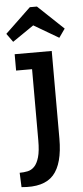

<svg xmlns="http://www.w3.org/2000/svg" viewBox="-83 -712 417 970"><g transform="rotate(-5 125.0 -227.0)"><path d="M10 -449H198V-5Q198 123 148.5 178.5Q99 234 -14 223L-17 150Q4 150 23.5 146Q43 142 58 126.5Q73 111 82 80Q91 49 91 -5V-366H10ZM242 -512 116 -586 8 -512 -23 -555 107 -679H143L273 -556Z"/></g></svg>

Font: Zilla Slab SemiBold
Style: Regular
Weight: 600
Designer: Typotheque.com
Foundry: Typotheque type foundry
Version: Version 1.1; 2017